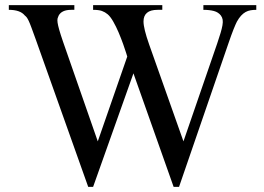

<svg xmlns="http://www.w3.org/2000/svg" viewBox="-20 -708 1022 744"><path d="M973.1 -669.9V-688H768.1V-669.9Q792 -669.9 809.1 -665.3Q826.2 -660.6 835.9 -647.9Q841.3 -640.6 842.8 -631.6Q844.2 -622.6 842 -609.9Q839.8 -597.2 834.7 -580.1Q829.6 -563 821.8 -540L690.9 -160.2L558.1 -535.2Q546.9 -566.9 541.5 -589.1Q536.1 -611.3 536.1 -625Q536.1 -647 549.6 -658.4Q563 -669.9 590.8 -669.9H608.9V-688H340.8V-669.9Q362.8 -669.9 375 -665.5Q387.2 -661.1 397 -652.8Q407.7 -644 418.9 -624.3Q430.2 -604.5 439.7 -582Q449.2 -559.6 457 -537.8Q464.8 -516.1 468.8 -502.9Q472.7 -489.7 473.1 -488.8L358.9 -160.2L224.1 -546.9Q214.4 -575.2 209.5 -592.5Q204.6 -609.9 203.1 -620.4Q201.7 -630.9 203.1 -636.5Q204.6 -642.1 207 -647Q218.8 -669.9 255.9 -669.9H268.1V-688H14.2V-669.9Q58.6 -669.9 76.2 -647.9Q80.6 -644.5 83.7 -640.4Q86.9 -636.2 91.3 -627Q95.7 -617.7 101.8 -601.1Q107.9 -584.5 118.2 -556.2L321.8 16.1H340.8L497.1 -423.8L652.8 16.1H673.8L865.2 -540Q876.5 -573.2 885 -594.5Q893.6 -615.7 897.9 -624Q905.8 -638.2 914.1 -647.2Q922.4 -656.2 931.6 -661.4Q940.9 -666.5 951.2 -668.2Q961.4 -669.9 973.1 -669.9Z"/></svg>

Font: Galatia SIL
Style: Regular
Weight: 400
Designer: Development by SIL's NRSI team
Version: Version 2.1